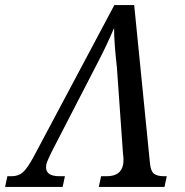

<svg xmlns="http://www.w3.org/2000/svg" viewBox="-62 -734 728 754"><path d="M-42 0 -33 -42H-16Q10 -42 27.5 -57Q45 -72 71 -120L387 -714H465L527 -92Q530 -62 542.5 -52Q555 -42 582 -42H593L584 0H326L335 -42H357Q412 -42 421 -86Q423 -95 423 -106.5Q423 -118 421 -131L397 -470Q392 -514 389 -552.5Q386 -591 386 -624Q372 -591 356 -557Q340 -523 317 -479L141 -138Q135 -126 129 -112.5Q123 -99 120 -89Q111 -42 171 -42H193L184 0Z"/></svg>

Font: Noto Serif SemiCondensed
Style: Italic
Weight: 400
Width: 4
Italic angle: -12°
Designer: Monotype Design Team
Foundry: Monotype Imaging Inc.
Version: Version 2.013